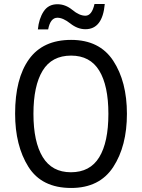

<svg xmlns="http://www.w3.org/2000/svg" viewBox="-20 -923 706 953"><path d="M449 -903Q436 -845 404 -845Q374 -845 339.5 -873.5Q305 -902 265 -902Q220 -902 196.5 -866Q173 -830 168 -777H219Q230 -835 265 -835Q293 -835 329 -806.5Q365 -778 404 -778Q489 -778 500 -903ZM333 -725Q193 -725 124 -629Q55 -533 55 -359Q55 -200 121 -95Q187 10 333 10Q474 10 542 -94Q610 -198 610 -358Q610 -518 542 -621.5Q474 -725 333 -725ZM333 -647Q427 -647 472.5 -572.5Q518 -498 518 -358Q518 -217 472.5 -142.5Q427 -68 332 -68Q238 -68 192 -143.5Q146 -219 146 -358Q146 -497 191.5 -572Q237 -647 333 -647Z"/></svg>

Font: Noto Sans UI SemiCondensed
Style: Regular
Weight: 400
Width: 4
Designer: Monotype Design Team
Foundry: Monotype Imaging Inc.
Version: 1.001